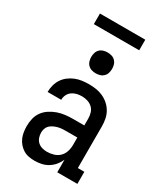

<svg xmlns="http://www.w3.org/2000/svg" viewBox="-223 -1001 947 1100"><g transform="rotate(30 250.0 -451.0)"><path d="M197 8Q178 8 158.5 4.5Q139 1 122.5 -9Q106 -19 93 -34Q80 -49 72.5 -66.5Q65 -84 62 -103.5Q59 -123 59 -142Q59 -168 65 -193Q71 -218 86 -238.5Q101 -259 122.5 -273Q144 -287 168 -295.5Q192 -304 217.5 -307Q243 -310 268 -310H343V-355Q343 -374 337.5 -392.5Q332 -411 318 -424Q304 -437 285.5 -442.5Q267 -448 249 -448Q231 -448 214.5 -444Q198 -440 184 -430Q170 -420 162.5 -404.5Q155 -389 155 -371H65V-372Q65 -394 71 -416.5Q77 -439 89.5 -458Q102 -477 120.5 -491Q139 -505 160 -513.5Q181 -522 203.5 -525Q226 -528 249 -528Q273 -528 296.5 -524.5Q320 -521 342 -511Q364 -501 382 -485Q400 -469 412 -448Q424 -427 428.5 -403Q433 -379 433 -355V-80H476V0H343V-83Q334 -62 319 -44Q304 -26 284.5 -14Q265 -2 242.5 3Q220 8 197 8ZM232 -72Q254 -72 276 -78.5Q298 -85 313.5 -100Q329 -115 336 -136.5Q343 -158 343 -180V-230H268Q255 -230 241.5 -229Q228 -228 215 -224.5Q202 -221 189.5 -215Q177 -209 167.5 -200Q158 -191 153.5 -178Q149 -165 149 -151Q149 -135 154.5 -119Q160 -103 172 -92Q184 -81 200 -76.5Q216 -72 232 -72ZM250 -601Q236 -601 222.5 -605Q209 -609 199 -619Q189 -629 185 -642.5Q181 -656 181 -670Q181 -684 185 -697.5Q189 -711 199 -721Q209 -731 222.5 -735Q236 -739 250 -739Q264 -739 277.5 -735Q291 -731 301 -721Q311 -711 315 -697.5Q319 -684 319 -670Q319 -656 315 -642.5Q311 -629 301 -619Q291 -609 277.5 -605Q264 -601 250 -601ZM400 -840H100V-910H400Z"/></g></svg>

Font: Iosevka Curly Slab Medium
Style: Regular
Weight: 500
Monospace: yes
Designer: Belleve Invis
Foundry: Belleve Invis
Version: Version 22.1.2; ttfautohint (v1.8.4)